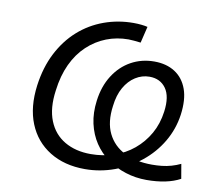

<svg xmlns="http://www.w3.org/2000/svg" viewBox="-79 -808 1036 911"><g transform="rotate(10 438.5 -352.5)"><path d="M385 9Q286 9 215 -35Q144 -79 112 -158Q80 -237 94 -343Q106 -432 141.5 -501Q177 -570 230.5 -617.5Q284 -665 351.5 -689.5Q419 -714 493 -714Q513 -714 531.5 -712Q550 -710 561 -707L542 -628Q525 -630 509.5 -631.5Q494 -633 483 -633Q427 -633 377 -613.5Q327 -594 286.5 -556Q246 -518 220 -462.5Q194 -407 185 -334Q173 -248 197 -188Q221 -128 274 -97Q327 -66 400 -66Q458 -66 511 -83.5Q564 -101 605.5 -135.5Q647 -170 674 -217.5Q701 -265 709 -325Q719 -399 691.5 -437.5Q664 -476 612 -476Q576 -476 544.5 -456Q513 -436 492 -399Q471 -362 465 -309Q454 -230 480.5 -176Q507 -122 562.5 -94.5Q618 -67 695 -67Q719 -67 742.5 -69.5Q766 -72 788.5 -78.5Q811 -85 832 -95L844 -25Q813 -8 772 0.5Q731 9 682 9Q629 9 580.5 -6.5Q532 -22 492.5 -50.5Q453 -79 426.5 -119Q400 -159 388.5 -210Q377 -261 385 -321Q394 -391 427 -443Q460 -495 510.5 -523Q561 -551 622 -551Q681 -551 722 -524.5Q763 -498 781 -448Q799 -398 789 -324Q779 -253 743 -192Q707 -131 651 -86Q595 -41 526.5 -16Q458 9 385 9Z"/></g></svg>

Font: Nunito Sans 7pt
Style: Italic
Weight: 400
Italic angle: -9°
Designer: Vernon Adams
Foundry: Vernon Adams
Version: Version 3.101;gftools[0.9.27]